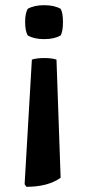

<svg xmlns="http://www.w3.org/2000/svg" viewBox="-20 -525 336 741"><path d="M198 -295 214 161Q165 196 82 196L75 186L103 -295Q122 -301 151 -301Q180 -301 198 -295ZM214 -388Q189 -374 150.5 -374Q112 -374 87 -388Q77 -406 77 -440Q77 -474 87 -491Q112 -505 150.5 -505Q189 -505 214 -491Q223 -476 223 -440Q223 -404 214 -388Z"/></svg>

Font: Signika Negative
Style: Semibold
Weight: 600
Designer: Anna Giedrys
Foundry: Anna Giedrys
Version: Version 1.001